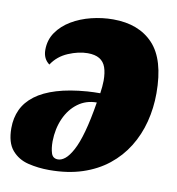

<svg xmlns="http://www.w3.org/2000/svg" viewBox="-109 -752 783 850"><g transform="rotate(10 283.0 -327.0)"><path d="M168 26Q118 26 73 15Q28 4 -0.5 -29.5Q-29 -63 -29 -128Q-29 -174 -11.5 -211.5Q6 -249 43 -277Q80 -305 137.5 -322.5Q195 -340 274 -346Q290 -347 303 -347.5Q316 -348 332 -348Q334 -362 335.5 -377.5Q337 -393 337 -405Q337 -441 328.5 -465Q320 -489 300 -501Q280 -513 247 -513Q206 -513 160 -493.5Q114 -474 88 -434Q59 -455 59 -495Q59 -540 83 -574.5Q107 -609 146.5 -632.5Q186 -656 234.5 -668Q283 -680 332 -680Q448 -680 512.5 -611Q577 -542 577 -391Q577 -324 561 -262Q545 -200 512.5 -147.5Q480 -95 431 -56Q382 -17 316.5 4.5Q251 26 168 26ZM198 -27Q214 -27 230.5 -40.5Q247 -54 264 -85.5Q281 -117 296 -171Q311 -225 324 -305Q276 -305 239.5 -278Q203 -251 182.5 -205Q162 -159 161 -102Q161 -70 168 -48.5Q175 -27 198 -27Z"/></g></svg>

Font: Sansita Swashed Light Black
Style: Regular
Weight: 900
Version: Version 1.003